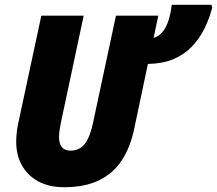

<svg xmlns="http://www.w3.org/2000/svg" viewBox="-20 -780 915 810"><path d="M250.5 9.8Q187 9.8 141.8 -14.6Q96.7 -39.1 72.5 -82.5Q48.3 -126 48.3 -182.1Q48.3 -198.2 50.3 -217.8Q52.2 -237.3 56.2 -256.3L154.3 -713.9H333L235.8 -257.3Q232.9 -242.7 231 -228.5Q229 -214.4 229 -202.6Q229 -173.8 241 -159.2Q252.9 -144.5 277.8 -144.5Q301.8 -144.5 319.6 -156Q337.4 -167.5 350.3 -193.4Q363.3 -219.2 372.6 -262.7L469.2 -713.9H647.9L627.9 -620.1Q651.9 -627 667.2 -647Q682.6 -667 691.7 -696.5Q700.7 -726.1 704.6 -759.8H871.6L875.5 -748.5Q862.8 -699.7 841.3 -657Q819.8 -614.3 787.6 -581.5Q755.4 -548.8 710.2 -530Q665 -511.2 604 -510.3L546.9 -240.2Q530.3 -158.7 493.4 -103Q456.5 -47.4 396.7 -18.8Q336.9 9.8 250.5 9.8Z"/></svg>

Font: Open Sans SemiCondensed ExtraBold
Style: Italic
Weight: 800
Width: 4
Italic angle: -12°
Designer: Monotype Design Team
Foundry: Monotype Imaging Inc.
Version: Version 3.003